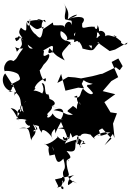

<svg xmlns="http://www.w3.org/2000/svg" viewBox="-28 -965 939 1376"><path d="M830 -462 802 -483 705 -436 662 -428 709 -438 634 -419 553 -403 510 -410 460 -414 407 -383 383 -371 410 -435 441 -315 533 -337 574 -332 558 -364C584 -414 550 -380 637 -364C587 -347 608 -369 594 -348C671 -271 636 -280 643 -312C638 -262 582 -310 567 -330C544 -306 557 -250 502 -270C549 -294 506 -265 534 -228C548 -256 553 -172 539 -245C492 -162 571 -158 495 -206C448 -161 438 -176 495 -143C434 -135 443 -167 356 -175C430 -209 440 -158 409 -111C449 -114 381 -92 349 -152C333 -115 295 -115 316 -140C292 -149 356 -174 343 -205C380 -214 369 -249 311 -260C322 -209 338 -201 389 -192C309 -205 339 -236 319 -289C279 -278 312 -371 271 -369C305 -301 257 -297 284 -290C203 -341 198 -292 228 -333C207 -319 234 -387 301 -404C304 -348 265 -409 257 -459C245 -474 242 -426 284 -501C340 -555 326 -582 317 -576C253 -536 306 -612 278 -602C334 -628 367 -671 345 -584C373 -616 294 -546 327 -620C383 -554 383 -563 436 -532C399 -594 416 -583 479 -662C395 -696 455 -652 481 -644C472 -679 394 -664 406 -740C417 -749 488 -685 434 -669C456 -685 525 -691 536 -659C548 -713 479 -695 512 -733C498 -634 498 -668 531 -673C557 -651 565 -616 563 -617C658 -592 632 -606 681 -655C600 -693 643 -690 628 -616C573 -691 543 -647 561 -642L635 -638L675 -664L688 -649L758 -599L797 -610L885 -660C882 -630 828 -654 841 -668C821 -686 750 -734 810 -701C777 -698 749 -724 726 -705C734 -755 649 -756 689 -712C652 -689 686 -671 684 -703C643 -679 681 -699 662 -753C670 -705 696 -736 672 -785C667 -723 641 -785 653 -773C579 -781 556 -739 561 -797C604 -849 529 -853 467 -830C579 -873 495 -867 457 -824C471 -889 451 -897 427 -945C461 -889 429 -879 438 -827C490 -809 485 -835 487 -784C477 -836 411 -798 444 -729C430 -800 435 -780 357 -784C338 -801 386 -827 281 -756C251 -781 294 -856 299 -805C259 -837 211 -829 260 -819C212 -829 155 -800 178 -821C206 -830 172 -738 165 -809C251 -732 231 -758 284 -773C270 -695 266 -674 227 -719C205 -731 161 -800 192 -825C126 -818 198 -700 122 -767C95 -723 116 -724 150 -666C84 -718 137 -691 89 -670C63 -710 105 -683 105 -708C131 -693 133 -669 207 -618C155 -605 187 -689 121 -695C132 -639 139 -649 93 -594C75 -664 62 -610 138 -618C86 -554 105 -553 68 -527C26 -556 -16 -484 9 -450C-12 -466 103 -454 108 -423C123 -389 120 -397 50 -360C139 -326 67 -348 95 -391C73 -322 -3 -311 58 -340C59 -299 -6 -302 64 -310C0 -314 -29 -398 9 -439C29 -404 104 -306 84 -294C69 -286 70 -242 78 -308C151 -253 94 -196 153 -200C133 -213 142 -232 160 -241C136 -218 122 -230 141 -159C99 -223 82 -138 114 -89C83 -141 82 -158 48 -191C90 -183 83 -172 117 -147C112 -231 134 -220 120 -185C147 -193 88 -127 91 -109C161 -120 182 -98 224 -62C253 -14 179 -17 229 -38C265 -25 200 -103 160 -104C134 -93 185 -47 187 -69C188 -47 181 -45 108 -46C194 -64 176 -21 197 43C194 8 256 2 208 -73C284 -51 224 -78 272 -13C264 -65 339 -4 349 31C353 29 319 -2 365 -41C375 1 349 17 409 -91C451 8 485 66 418 38C501 -11 436 43 469 27C487 -66 479 -59 387 -46C510 -38 478 37 497 16C550 -24 534 45 526 71C507 26 540 13 526 68C531 27 512 18 540 7C555 25 536 -25 622 0C619 -22 606 -3 654 32C622 27 683 -27 763 -15C664 29 650 -2 695 10C668 -67 669 -77 679 -31L706 -46L688 -63L771 28L721 76L781 -5L793 24L782 -79L810 -153L764 -160L720 -233L798 -290L708 -312L770 -384L819 -412L772 -521L820 -546L851 -491ZM449 40C419 52 412 -13 442 32C395 51 375 -13 385 18C337 69 281 76 294 65C347 109 304 67 327 150C456 120 351 168 349 84C374 170 373 231 426 172C461 289 397 222 437 331C381 294 461 290 427 346C414 294 433 367 387 349C464 313 378 385 425 391C438 344 359 399 390 370L366 321L504 290C448 315 454 378 469 357C525 324 465 320 524 349C525 348 443 322 466 285C427 154 468 174 462 192C442 158 513 191 449 117C528 134 507 91 515 53C587 98 517 113 559 43C613 94 574 40 542 85C598 21 573 66 542 29C509 39 450 53 432 69L430 79Z"/></svg>

Font: Hussar Lance
Style: Regular
Weight: 700
Foundry: Cannot Into Space Fonts, PlusOne Fonts
Version: Version 2.27